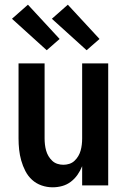

<svg xmlns="http://www.w3.org/2000/svg" viewBox="-20 -790 540 818"><path d="M204 8Q180 8 157 0Q134 -8 116.5 -24Q99 -40 88 -61.5Q77 -83 70.5 -106Q64 -129 61.5 -152.5Q59 -176 59 -200V-520H170V-200Q170 -187 171.5 -174Q173 -161 176.5 -148.5Q180 -136 186.5 -125Q193 -114 202.5 -105Q212 -96 224.5 -92Q237 -88 250 -88Q263 -88 275.5 -92Q288 -96 297.5 -105Q307 -114 313.5 -125Q320 -136 323.5 -148.5Q327 -161 328.5 -174Q330 -187 330 -200V-520H441V0H330V-82Q322 -62 310 -45Q298 -28 281.5 -15.5Q265 -3 245 2.5Q225 8 204 8ZM349 -576 201 -710 269 -770 404 -624ZM179 -576 31 -710 99 -770 234 -624Z"/></svg>

Font: Iosevka SS18
Style: Bold
Weight: 700
Monospace: yes
Designer: Belleve Invis
Foundry: Belleve Invis
Version: Version 25.1.1; ttfautohint (v1.8.4)